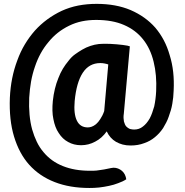

<svg xmlns="http://www.w3.org/2000/svg" viewBox="-20 -728 935 969"><path d="M856.4 -271Q856 -253.9 854.2 -237.1Q852.5 -220.2 849.6 -204.1Q846.7 -187 842 -170.9Q837.4 -154.8 831.5 -139.2Q826.2 -123.5 818.8 -109.4Q811.5 -95.2 803.2 -81.5Q785.6 -55.2 761.7 -35.6Q750 -25.9 736.6 -18.3Q723.1 -10.7 707.5 -5.4Q676.8 6.3 639.2 6.3Q617.2 6.3 599.1 1.5Q581.1 -3.4 565.4 -12.2Q534.7 -30.3 518.6 -64.9Q494.1 -30.3 460.4 -13.2Q427.2 4.9 389.2 4.9Q370.6 4.9 354.2 0.7Q337.9 -3.4 324.2 -11.2Q295.4 -26.4 276.4 -56.6Q266.6 -70.8 260 -88.4Q253.4 -106 249.5 -126.5Q245.1 -147 244.6 -169.9Q244.1 -192.9 246.6 -218.3Q253.4 -282.2 274.4 -333.5Q284.2 -359.4 297.1 -380.9Q310.1 -402.3 325.7 -420.9Q340.8 -440.9 358.4 -453.6Q376 -466.3 395 -477.5Q415 -489.3 436.3 -496.3Q457.5 -503.4 479.5 -505.9Q489.7 -506.8 504.4 -507.1Q519 -507.3 535.6 -506.6Q552.2 -505.9 568.8 -504.4Q585.4 -502.9 599.4 -501.2Q613.3 -499.5 623 -497.6Q632.8 -495.6 635.3 -494.1L605 -155.3Q603 -142.6 603.5 -132.6Q604 -122.6 605.5 -114.7Q607.9 -106.4 610.6 -100.3Q613.3 -94.2 617.2 -89.8Q625.5 -81.1 635.7 -77.1Q647.5 -74.2 657.2 -74.2Q682.6 -74.2 701.2 -89.4Q720.2 -103.5 735.4 -129.9Q742.7 -143.6 748 -158.7Q753.4 -173.8 758.3 -190.9Q762.2 -209 764.6 -228Q767.1 -247.1 768.1 -268.1Q770 -309.6 766.8 -345.9Q763.7 -382.3 755.4 -416Q739.3 -482.9 702.1 -529.3Q664.6 -576.7 605.5 -602.1Q547.4 -627.4 465.3 -627.4Q427.2 -627.4 393.3 -620.4Q359.4 -613.3 328.6 -598.1Q266.6 -567.9 224.6 -515.6Q180.2 -463.4 156.2 -391.1Q143.6 -355 136.7 -316.2Q129.9 -277.3 127.4 -234.9Q123.5 -144 142.1 -75.2Q151.9 -41 165.8 -12.2Q179.7 16.6 199.7 40Q219.2 63.5 243.7 81.1Q268.1 98.6 297.9 110.4Q356.4 133.8 433.6 133.8Q444.3 133.8 455.3 133.5Q466.3 133.3 477.5 131.3Q488.8 129.9 505.4 127.2Q522 124.5 540.5 120.1Q552.7 117.2 564.5 119.4Q576.2 121.6 586.4 127.7Q596.7 133.8 604 143.3Q611.3 152.8 614.7 165L617.2 176.8Q600.6 188 576.7 196.3Q565.4 200.7 554 204.1Q542.5 207.5 530.3 210Q517.6 212.9 505.1 214.8Q492.7 216.8 480 218.3Q466.8 219.7 454.8 220.2Q442.9 220.7 431.2 220.7Q332 220.7 255.9 190.9Q179.2 161.1 127.4 103.5Q76.7 46.9 50.8 -39.1Q25.4 -123 29.8 -234.9Q32.2 -286.1 41.5 -332.8Q50.8 -379.4 67.4 -423.3Q83 -466.8 105.5 -504.2Q127.9 -541.5 156.2 -573.7Q212.9 -636.2 291.5 -673.3Q331.1 -691.4 375 -700Q418.9 -708.5 467.8 -708.5Q516.6 -708.5 559.3 -700.7Q602.1 -692.9 639.2 -677.2Q714.4 -644.5 763.7 -588.4Q788.6 -559.1 806.6 -524.9Q824.7 -490.7 836.4 -449.7Q849.1 -409.2 854 -364.7Q858.9 -320.3 856.4 -271ZM356.9 -218.3Q351.1 -152.8 368.2 -118.7Q384.8 -85 422.9 -85Q432.6 -85 442.4 -88.4Q452.6 -91.8 464.4 -101.1Q470.2 -106.4 475.6 -112.5Q481 -118.7 485.8 -126.5Q491.2 -134.3 496.3 -144.5Q501.5 -154.8 505.9 -167.5L526.4 -402.8Q522 -404.3 517.3 -405.5Q512.7 -406.7 507.3 -407.7Q502.4 -408.7 497.1 -409.2Q491.7 -409.7 486.3 -409.7Q429.7 -409.7 397.5 -360.4Q365.7 -311.5 356.9 -218.3Z"/></svg>

Font: Millunium
Style: Bold
Weight: 700
Designer: kolcsarzsolt
Foundry: Kolcsar Szilard Zsolt
Version: Version 2.000980; 2016